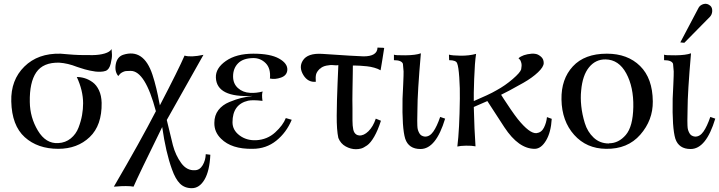

<svg xmlns="http://www.w3.org/2000/svg" viewBox="-20 -764 3764 1005"><path d="M564 -507Q565 -496 566 -479Q567 -462 559.5 -431Q552 -400 533 -393Q522 -389 507 -388.5Q492 -388 479.5 -389.5Q467 -391 450.5 -394.5Q434 -398 424 -401Q414 -404 400 -408.5Q386 -413 383 -414Q335 -433 290 -436Q206 -438 170 -385.5Q134 -333 136 -230Q137 -149 178.5 -80Q220 -11 285 -15Q323 -17 350.5 -39.5Q378 -62 391 -96Q404 -130 409.5 -161.5Q415 -193 415 -223Q415 -290 382 -361Q403 -361 424 -354.5Q445 -348 465 -333.5Q485 -319 498 -291.5Q511 -264 512 -226Q514 -108 449.5 -46.5Q385 15 285 15Q177 15 109.5 -46Q42 -107 39 -233Q36 -345 107.5 -415.5Q179 -486 297 -483Q301 -483 333 -480Q365 -477 396.5 -476Q428 -475 464.5 -475.5Q501 -476 528 -484Q555 -492 564 -507Z M1081 46Q1077 131 1050.5 176Q1024 221 984 221Q946 221 922 197Q898 173 880 122Q848 34 829 -99Q706 151 679 213Q664 210 638.5 210Q613 210 594 212L576 213Q715 -25 796 -182Q740 -393 664 -393Q647 -393 638.5 -392Q630 -391 619 -385Q608 -379 599 -366Q579 -390 586 -428Q593 -466 624 -477Q732 -512 778 -373Q789 -340 798.5 -300Q808 -260 812 -236L817 -212V-213Q915 -401 946 -473Q979 -463 1045 -477Q1016 -425 853 -136Q875 -43 885 -4Q899 49 928.5 89.5Q958 130 1001 127Q1026 126 1041 100.5Q1056 75 1057 43Z M1507 -137Q1479 -70 1426 -27.5Q1373 15 1302 15Q1192 17 1137 -38Q1101 -73 1102 -121Q1102 -160 1123 -187.5Q1144 -215 1180.5 -230Q1217 -245 1242.5 -251Q1268 -257 1303 -262Q1114 -252 1110 -358Q1108 -407 1162.5 -445Q1217 -483 1306 -483Q1395 -483 1440.5 -457.5Q1486 -432 1484 -398Q1482 -369 1451 -358Q1420 -347 1393 -353V-352L1392 -353H1393Q1398 -406 1370.5 -433.5Q1343 -461 1304 -460Q1252 -459 1226 -432.5Q1200 -406 1200 -364Q1200 -326 1225.5 -303Q1251 -280 1289 -278Q1320 -276 1355 -285Q1349 -271 1354 -236Q1304 -242 1279 -237Q1197 -218 1197 -124Q1197 -83 1233.5 -55.5Q1270 -28 1320 -30Q1379 -33 1420.5 -71Q1462 -109 1476 -146Z M1991 -513Q1990 -506 1988 -493.5Q1986 -481 1982 -455.5Q1978 -430 1975 -413L1972 -396Q1959 -404 1939.5 -409.5Q1920 -415 1901 -417Q1882 -419 1865 -420Q1848 -421 1837 -421H1827Q1827 -420 1826.5 -378.5Q1826 -337 1825 -288Q1824 -239 1825 -198Q1825 -180 1825 -163.5Q1825 -147 1825 -133Q1825 -119 1826 -107.5Q1827 -96 1829 -86.5Q1831 -77 1835 -70.5Q1839 -64 1845 -60Q1851 -56 1860 -55Q1884 -53 1908.5 -77Q1933 -101 1947 -143L1974 -132Q1958 -82 1939 -49Q1920 -16 1901.5 -3Q1883 10 1870 13.5Q1857 17 1843 17Q1816 17 1789.5 2.5Q1763 -12 1751 -42Q1742 -83 1742.5 -159Q1743 -235 1747 -328.5Q1751 -422 1751 -423Q1741 -421 1725.5 -423Q1710 -425 1688.5 -420.5Q1667 -416 1655 -404V-405Q1638 -389 1634.5 -374.5Q1631 -360 1633 -336Q1592 -332 1568 -371Q1543 -412 1565 -447Q1590 -487 1667 -482Q1843 -470 1883 -469Q1955 -469 1956 -515Q1957 -515 1966 -514.5Q1975 -514 1983 -514Z M2310 -143Q2262 16 2181 16Q2119 16 2101 -38Q2084 -93 2087 -247Q2088 -266 2090.5 -322Q2093 -378 2092.5 -390Q2092 -402 2089 -430Q2082 -449 2042 -449V-478Q2047 -474 2101.5 -474.5Q2156 -475 2183 -485Q2165 -278 2165 -192Q2165 -181 2164.5 -162Q2164 -143 2164 -132.5Q2164 -122 2164.5 -107Q2165 -92 2167.5 -84Q2170 -76 2174.5 -67.5Q2179 -59 2186.5 -54.5Q2194 -50 2204 -49Q2229 -48 2248 -75Q2267 -102 2284 -152Z M2868 -142Q2864 -72 2838.5 -29Q2813 14 2780 15Q2695 16 2620 -98L2531 -235L2460 -204Q2463 -83 2469 2Q2450 -2 2419.5 -1.5Q2389 -1 2374 3V2Q2385 -84 2387 -247Q2388 -301 2384 -358.5Q2380 -416 2373 -432Q2368 -449 2331 -449L2330 -478Q2347 -473 2391 -472.5Q2435 -472 2472 -482Q2465 -437 2462 -350.5Q2459 -264 2460 -235L2478 -243Q2497 -251 2527.5 -265Q2558 -279 2580 -292Q2624 -316 2663.5 -350Q2703 -384 2708 -401Q2712 -421 2709 -434Q2706 -447 2700 -453L2694 -459Q2716 -479 2763 -483Q2773 -484 2785.5 -481.5Q2798 -479 2812 -467Q2826 -455 2826 -434Q2826 -414 2796 -385.5Q2766 -357 2719.5 -330.5Q2673 -304 2647 -290.5Q2621 -277 2603 -268L2617 -246Q2631 -224 2653 -192Q2675 -160 2690 -141Q2752 -64 2788 -67Q2814 -70 2827 -95.5Q2840 -121 2843 -151Z M3397 -233Q3398 -135 3331.5 -59Q3265 17 3152 15Q3050 14 2985.5 -58Q2921 -130 2919 -243Q2917 -350 2978.5 -416.5Q3040 -483 3156 -483H3157Q3265 -483 3330.5 -418.5Q3396 -354 3397 -233ZM3295 -204Q3297 -308 3258 -380Q3219 -452 3150 -453Q3098 -454 3063.5 -412Q3029 -370 3022 -290Q3018 -253 3022.5 -209.5Q3027 -166 3041 -120Q3055 -74 3087.5 -43.5Q3120 -13 3167 -13L3168 -14Q3218 -14 3255.5 -57.5Q3293 -101 3295 -204Z M3699 -733Q3709 -723 3708 -705Q3707 -687 3695 -675L3562 -540L3541 -542L3637 -724Q3645 -738 3663.5 -743Q3682 -748 3699 -733ZM3724 -143Q3676 16 3595 16Q3533 16 3515 -38Q3498 -93 3501 -247Q3502 -266 3504.5 -322Q3507 -378 3506.5 -390Q3506 -402 3503 -430Q3496 -449 3456 -449V-478Q3461 -474 3515.5 -474.5Q3570 -475 3597 -485Q3579 -278 3579 -192Q3579 -181 3578.5 -162Q3578 -143 3578 -132.5Q3578 -122 3578.5 -107Q3579 -92 3581.5 -84Q3584 -76 3588.5 -67.5Q3593 -59 3600.5 -54.5Q3608 -50 3618 -49Q3643 -48 3662 -75Q3681 -102 3698 -152Z"/></svg>

Font: GFS Artemisia
Style: Regular
Weight: 400
Designer: Takis Katsoulidis and George D. Matthiopoulos
Foundry: Takis Katsoulidis and George D. Matthiopoulos
Version: Version 1.0